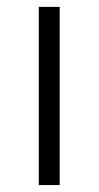

<svg xmlns="http://www.w3.org/2000/svg" viewBox="-20 -533 284 553"><path d="M91.8 0V-513.2H151.9V0Z"/></svg>

Font: Anuphan Light
Style: Regular
Weight: 300
Designer: Mike Abbink, Paul van der Laan, Pieter van Rosmalen, Mint Tantisuwanna
Foundry: Bold Monday; Cadson Demak
Version: Version 3.002;hotconv 1.0.109;makeotfexe 2.5.65596